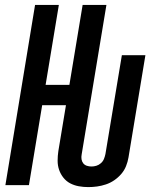

<svg xmlns="http://www.w3.org/2000/svg" viewBox="-20 -755 640 783"><path d="M340 8Q320 8 301 4.5Q282 1 266 -7.5Q250 -16 238.5 -30.5Q227 -45 221 -62.5Q215 -80 215 -99.5Q215 -119 218 -139L249 -326H152L98 0H2L123 -735H220L166 -409H263L317 -735H414L313 -125Q311 -115 312.5 -105.5Q314 -96 319.5 -89Q325 -82 334 -79Q343 -76 353 -76Q363 -76 373 -79Q383 -82 391.5 -89.5Q400 -97 404 -107Q408 -117 410 -127L477 -530H573L504 -113Q501 -95 494 -77.5Q487 -60 474.5 -45.5Q462 -31 446 -20Q430 -9 412 -3Q394 3 376 5.5Q358 8 340 8Z"/></svg>

Font: Iosevka Curly Medium Extended
Style: Italic
Weight: 500
Width: 7
Italic angle: -9°
Monospace: yes
Designer: Belleve Invis
Foundry: Belleve Invis
Version: Version 11.1.0; ttfautohint (v1.8.3)